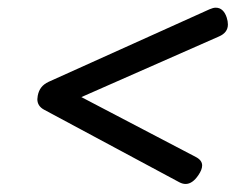

<svg xmlns="http://www.w3.org/2000/svg" viewBox="-20 -530 640 492"><path d="M498 -106Q498 -95.2 488.3 -81.1Q473.1 -58.6 455.6 -58.6Q447.8 -58.6 439.5 -63L92.8 -249Q75.7 -258.3 75.7 -275.9Q75.7 -278.8 76.7 -284.7Q79.1 -297.4 85.7 -305.9Q92.3 -314.5 104.5 -320.3L517.1 -506.3Q526.4 -510.3 532.7 -510.3Q543 -510.3 550 -503.7Q557.1 -497.1 561 -484.9Q564 -475.6 564 -467.3Q564 -446.3 541 -436.5L188.5 -281.2L482.4 -127.4Q498 -119.1 498 -106Z"/></svg>

Font: Courier Prime Sans
Style: Italic
Weight: 400
Italic angle: -10°
Designer: Alan Dague-Greene
Foundry: Quote-Unquote Apps
Version: Version 3.020